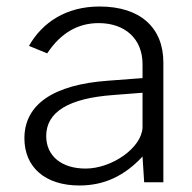

<svg xmlns="http://www.w3.org/2000/svg" viewBox="-20 -560 589 590"><path d="M224 10C301 10 363 -20 418 -79L423 0H482V-368C482 -475 411 -540 286 -540C183 -540 110 -491 69 -419L125 -396C166 -458 219 -489 283 -489C365 -489 418 -440 418 -363V-320L312 -312C144 -300 55 -239 55 -135C55 -46 119 10 224 10ZM243 -42C170 -42 122 -80 122 -142C122 -216 191 -258 328 -268L418 -275V-168C415 -105 323 -42 243 -42Z"/></svg>

Font: 18Franklin Light
Style: Regular
Weight: 300
Designer: Pablo Impallari, Rodrigo Fuenzalida (Modified by Dan O. Williams)
Version: Version 0.025;PS 000.025;hotconv 1.0.88;makeotf.lib2.5.64775